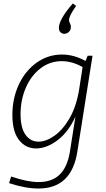

<svg xmlns="http://www.w3.org/2000/svg" viewBox="-20 -845 609 1102"><path d="M483 -525H511L424 25Q391 237 201 237Q125 237 32 206L44 168Q137 200 201 200Q279 200 323 156.5Q367 113 381 27L413 -176Q372 -86 309.5 -39.5Q247 7 187 7Q127 7 89 -41.5Q51 -90 51 -186Q51 -280 88 -359.5Q125 -439 190.5 -485.5Q256 -532 336 -532Q404 -532 471 -495ZM434 -330 454 -460Q395 -494 334 -494Q267 -494 213 -453Q159 -412 128.5 -342Q98 -272 98 -190Q98 -111 126.5 -71.5Q155 -32 201 -32Q244 -32 292 -65.5Q340 -99 379 -166Q418 -233 434 -330ZM417 -811Q376 -754 376 -729Q376 -722 381.5 -711.5Q387 -701 387 -691Q387 -673 375.5 -662Q364 -651 349 -651Q336 -651 327 -660Q318 -669 318 -686Q318 -709 338.5 -745Q359 -781 398 -825Z"/></svg>

Font: Bitter Pro Light
Style: Italic
Weight: 300
Italic angle: -9°
Designer: Sol Matas, and Bitter project Authors
Foundry: Sol Matas
Version: Version 1.010